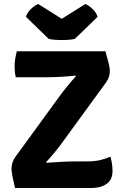

<svg xmlns="http://www.w3.org/2000/svg" viewBox="-20 -939 620 959"><path d="M279 -460.5Q293.5 -480.5 317 -509.2Q340.5 -538 359.5 -558.5L356.5 -561.5Q321.5 -557 277.2 -555Q233 -553 202.5 -553H59Q55.5 -567 54.2 -580.2Q53 -593.5 53 -606.5Q53 -627 56 -645Q59 -663 64 -683H506.5Q517 -645.5 521.8 -626.5Q526.5 -607.5 527.5 -599.2Q528.5 -591 528.5 -585Q528.5 -571.5 524.8 -557.5Q521 -543.5 511 -529L288 -223Q273.5 -203 251.5 -176.2Q229.5 -149.5 210 -129L213 -126Q245 -128.5 288 -130.8Q331 -133 363 -133H418.5Q455 -133 483 -140Q511 -147 531.5 -156.5Q536 -142 539 -122.5Q542 -103 542 -84.5Q542 -41.5 512.8 -20.8Q483.5 0 437.5 0H55Q47 -35.5 43.2 -53.5Q39.5 -71.5 38.5 -80.2Q37.5 -89 37.5 -96Q37.5 -110.5 42.2 -126.2Q47 -142 56.5 -155ZM406 -919Q421 -913.5 440.5 -896Q460 -878.5 467.5 -855L353.5 -744.5Q327 -739 288.5 -739Q250 -739 223.5 -744.5L109.5 -855Q117 -878.5 136.5 -896Q156 -913.5 171 -919L288.5 -845Z"/></svg>

Font: Signika SC
Style: Bold
Weight: 700
Designer: Anna Giedryś
Foundry: Anna Giedryś
Version: Version 2.000; ttfautohint (v1.8.3) -l 8 -r 50 -G 200 -x 9 -